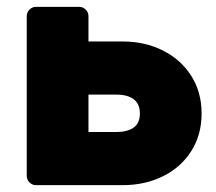

<svg xmlns="http://www.w3.org/2000/svg" viewBox="-20 -540 630 560"><path d="M85 0Q74 0 66 -8Q58 -16 58 -27V-493Q58 -504 66 -512Q74 -520 85 -520H211Q222 -520 230 -512Q238 -504 238 -493V-419H338Q403 -419 455.5 -392.5Q508 -366 538 -318.5Q568 -271 568 -209Q568 -147 538 -99.5Q508 -52 455.5 -26Q403 0 338 0ZM320 -155Q352 -155 370 -168Q388 -181 388 -209Q388 -237 370 -250.5Q352 -264 320 -264H238V-155Z"/></svg>

Font: Hezaedrus
Style: Bold
Weight: 700
Designer: Hubert & Fischer
Foundry: Hubert & Fischer
Version: Version 1.10;September 3, 2019;FontCreator 11.5.0.2425 64-bi